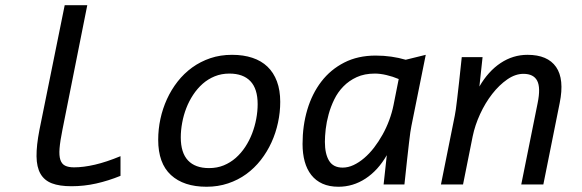

<svg xmlns="http://www.w3.org/2000/svg" viewBox="-20 -710 2239 739"><path d="M443.8 -33.2Q397 -14.2 350.3 -3.7Q303.7 6.8 254.9 6.8Q209 6.8 179.7 -4.4Q150.4 -15.6 135.7 -41.3Q121.1 -66.9 120.6 -108.4Q120.1 -149.9 131.8 -210L229 -689.9H315.9L220.2 -210Q211.4 -166.5 209.2 -138.7Q207 -110.8 212.4 -94.7Q217.8 -78.6 230.7 -72.3Q243.7 -65.9 265.1 -65.9Q301.3 -65.9 345.5 -76.2Q389.6 -86.4 443.8 -108.9Z M774.9 8.8Q687 8.8 637.9 -36.4Q588.9 -81.5 588.9 -171.9Q588.9 -212.4 597.4 -252.2Q606 -292 622.6 -328.4Q639.2 -364.7 663.6 -396Q688 -427.2 719.7 -450.2Q751.5 -473.1 789.8 -486.1Q828.1 -499 873 -499Q917 -499 951.4 -487.5Q985.8 -476.1 1009.5 -453.4Q1033.2 -430.7 1045.9 -396.7Q1058.6 -362.8 1058.6 -317.9Q1058.6 -277.8 1050 -238Q1041.5 -198.2 1024.9 -161.9Q1008.3 -125.5 983.9 -94.2Q959.5 -63 928 -40Q896.5 -17.1 857.9 -4.2Q819.3 8.8 774.9 8.8ZM971.7 -309.1Q971.7 -368.2 943.8 -397.5Q916 -426.8 862.8 -426.8Q832.5 -426.8 806.6 -416.3Q780.8 -405.8 760 -387.5Q739.3 -369.1 723.4 -345Q707.5 -320.8 697 -293.7Q686.5 -266.6 681.2 -237.5Q675.8 -208.5 675.8 -181.2Q675.8 -122.1 703.6 -92.5Q731.4 -63 784.7 -63Q815.4 -63 841.1 -73.5Q866.7 -84 887.5 -102.3Q908.2 -120.6 924.1 -144.8Q939.9 -168.9 950.4 -196.3Q960.9 -223.6 966.3 -252.7Q971.7 -281.7 971.7 -309.1Z M1425.8 -496.1Q1457.5 -496.1 1486.3 -491.9Q1515.1 -487.8 1541.5 -480L1618.7 -499L1563.5 -225.1Q1561.5 -215.8 1559.3 -200.7Q1557.1 -185.5 1554.2 -159.9Q1551.3 -134.3 1546.9 -95.5Q1542.5 -56.6 1536.6 0H1456.5L1468.8 -112.8Q1435.1 -54.2 1387 -22.7Q1338.9 8.8 1282.7 8.8Q1247.6 8.8 1221.4 -2.9Q1195.3 -14.6 1178.2 -36.4Q1161.1 -58.1 1152.8 -88.4Q1144.5 -118.7 1144.5 -155.8Q1144.5 -226.1 1162.8 -287.8Q1181.2 -349.6 1216.8 -396Q1252.4 -442.4 1304.9 -469.2Q1357.4 -496.1 1425.8 -496.1ZM1230.5 -164.1Q1230.5 -117.7 1246.6 -91.3Q1262.7 -64.9 1298.8 -64.9Q1319.8 -64.9 1340.8 -74.7Q1361.8 -84.5 1381.8 -101.6Q1401.9 -118.7 1419.7 -141.8Q1437.5 -165 1452.4 -191.7Q1467.3 -218.3 1478 -247.3Q1488.8 -276.4 1494.6 -305.2L1514.6 -405.8Q1491.7 -415.5 1467.5 -421.1Q1443.4 -426.8 1422.9 -426.8Q1382.8 -426.8 1353 -413.1Q1323.2 -399.4 1301.8 -377.4Q1280.3 -355.5 1266.6 -327.4Q1252.9 -299.3 1244.9 -270Q1236.8 -240.7 1233.6 -212.9Q1230.5 -185.1 1230.5 -164.1Z M1730.5 -265.1Q1732.4 -274.4 1734.6 -289.6Q1736.8 -304.7 1739.7 -330.3Q1742.7 -356 1747.1 -394.8Q1751.5 -433.6 1757.3 -490.2H1837.4L1825.2 -377Q1859.4 -436 1907 -467.5Q1954.6 -499 2010.3 -499Q2087.9 -499 2120.4 -452.1Q2152.8 -405.3 2134.3 -314L2071.3 0H1986.3L2049.3 -313Q2061.5 -372.6 2047.6 -399.2Q2033.7 -425.8 1994.6 -425.8Q1963.4 -425.8 1932.4 -404.3Q1901.4 -382.8 1874.5 -348.4Q1847.7 -314 1827.9 -271Q1808.1 -228 1799.3 -185.1L1762.2 0H1677.2Z"/></svg>

Font: Code New Roman
Style: Italic
Weight: 400
Italic angle: -11°
Monospace: yes
Designer: Sam Radian
Foundry: Code New Roman
Version: Version 1.508 October 19, 2014